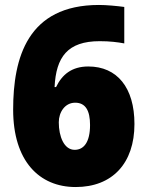

<svg xmlns="http://www.w3.org/2000/svg" viewBox="-20 -744 593 774"><path d="M33 -302C33 -95 138 10 285 10C433 10 522 -86 522 -244C522 -391 452 -476 336 -476C269 -476 230 -443 206 -393H200C206 -514 252 -578 382 -578C423 -578 454 -574 481 -569V-716C451 -720 409 -724 379 -724C91 -724 33 -511 33 -302ZM281 -140C238 -140 217 -194 217 -251C217 -292 242 -330 283 -330C325 -330 343 -298 343 -240C343 -171 318 -140 281 -140Z"/></svg>

Font: Noto Sans Gujarati UI SemiCondensed Black
Style: Regular
Weight: 900
Width: 4
Designer: Jelle Bosma - Monotype Design Team, Universal Thirst
Foundry: Monotype Imaging Inc.
Version: Version 2.106